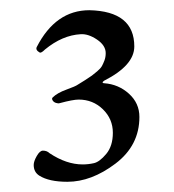

<svg xmlns="http://www.w3.org/2000/svg" viewBox="-20 -790 340 376"><path d="M187 -686Q187 -701 170 -712.5Q153 -724 138 -723Q102 -721 68 -693Q61 -686 58 -687Q49 -692 52 -698Q89 -770 155 -770Q243 -768 243 -699Q243 -662 184 -632Q181 -630 181 -628.5Q181 -627 184 -627Q212 -625 232.5 -606.5Q253 -588 253 -561Q253 -505 206 -469.5Q159 -434 112 -434Q76 -434 57 -446Q46 -453 46 -467Q46 -474 52 -484.5Q58 -495 64 -495Q72 -495 77 -490Q110 -468 142 -468Q153 -468 164 -470.5Q175 -473 188 -488.5Q201 -504 201 -530Q201 -557 181.5 -576Q162 -595 134 -595Q123 -595 97 -588Q94 -587 89.5 -588.5Q85 -590 83 -593.5Q81 -597 83 -599Q92 -608 110 -614.5Q128 -621 132 -624Q137 -627 146.5 -633Q156 -639 160 -642Q164 -645 170.5 -650.5Q177 -656 179.5 -660.5Q182 -665 184.5 -671.5Q187 -678 187 -686Z"/></svg>

Font: EB Garamond 12 All SC
Style: AllSC
Weight: 400
Version: Version 0.016 ; ttfautohint (v0.97) -l 8 -r 50 -G 200 -x 0 -